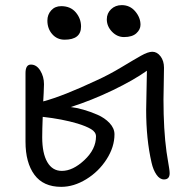

<svg xmlns="http://www.w3.org/2000/svg" viewBox="-20 -726 753 746"><path d="M461.9 -582Q435.1 -582 415 -603Q395 -624 395 -650.9Q395 -674.3 411.6 -690.2Q428.2 -706.1 453.1 -706.1Q484.9 -706.1 505.4 -681.9Q525.9 -657.7 525.9 -629.9Q525.9 -611.3 509.8 -596.7Q493.7 -582 461.9 -582ZM231 -571.8Q201.7 -571.8 182.9 -593.3Q164.1 -614.7 164.1 -646Q164.1 -669.4 179 -685.8Q193.8 -702.1 217.8 -702.1Q253.9 -702.1 274.4 -678Q294.9 -653.8 294.9 -623Q294.9 -571.8 231 -571.8ZM217.8 0Q148.4 0 113.8 -46.9Q79.1 -93.8 79.1 -175.8V-441.9Q79.1 -475.1 100.1 -475.1Q122.1 -475.1 136.5 -451.7Q150.9 -428.2 150.9 -398.9Q150.9 -388.7 149.7 -364Q148.4 -339.4 147.9 -332Q225.1 -352.5 356 -414.1Q403.3 -435.5 451.9 -464.8Q500.5 -494.1 527.8 -509.5Q555.2 -524.9 571.8 -524.9Q590.3 -524.9 603.8 -507.1Q617.2 -489.3 617.2 -462.9Q617.2 -439.5 616.2 -398.9Q615.2 -358.4 615.2 -339.8Q615.2 -221.7 627 -136.2Q628.4 -126.5 631.6 -107.2Q634.8 -87.9 637 -74Q639.2 -60.1 639.2 -53.2Q639.2 -28.8 617.2 -28.8Q600.6 -28.8 587.9 -47.4Q575.2 -65.9 568.8 -94.2Q547.9 -185.1 547.9 -298.8Q547.9 -328.1 550.8 -451.2Q499.5 -414.6 417.7 -375.2Q335.9 -335.9 254.9 -310.1Q276.9 -307.6 303.5 -300Q330.1 -292.5 358.4 -280.3Q386.7 -268.1 405.8 -247.8Q424.8 -227.5 424.8 -204.1Q424.8 -154.8 394 -106.9Q363.3 -59.1 314.9 -29.5Q266.6 0 217.8 0ZM144 -192.9Q144 -130.4 163.8 -96.2Q183.6 -62 220.2 -62Q263.2 -62 308.1 -104.2Q353 -146.5 353 -195.8Q353 -212.9 333.7 -224.4Q314.5 -235.8 280.8 -246.1Q221.2 -263.7 146 -272Q144 -222.2 144 -192.9Z"/></svg>

Font: Shantell Sans Irregular Bouncy
Style: Regular
Weight: 300
Designer: Stephen Nixon, Anya Danilova, Shantell Martin
Foundry: Arrow Type
Version: Version 1.006;[9816181b4]